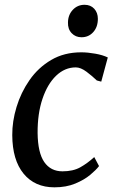

<svg xmlns="http://www.w3.org/2000/svg" viewBox="-20 -792 500 822"><path d="M394.5 -447.5Q375.5 -466 350.5 -484.8Q325.5 -503.5 304.5 -503.5Q257.5 -503.5 220.2 -467.8Q183 -432 161.8 -368.8Q140.5 -305.5 141 -222.5Q142 -138 169.5 -98.2Q197 -58.5 247.5 -58.5Q293 -58.5 323.8 -75.8Q354.5 -93 383.5 -119.5L404 -81Q391.5 -64.5 366 -43.2Q340.5 -22 302 -6Q263.5 10 213 10Q129 10 81 -48.5Q33 -107 32.5 -213.5Q32 -272 50.8 -334Q69.5 -396 106.5 -449.2Q143.5 -502.5 199 -535.2Q254.5 -568 328 -568Q355.5 -568 387.8 -562.2Q420 -556.5 441.5 -546L413.5 -442.5ZM329 -632.5Q303.5 -632.5 286.8 -650Q270 -667.5 271 -696Q271.5 -728.5 291.8 -750Q312 -771.5 342 -771.5Q368 -771.5 383.5 -754.5Q399 -737.5 399 -711.5Q399 -676.5 379.2 -654.5Q359.5 -632.5 329 -632.5Z"/></svg>

Font: Merriweather
Style: Italic
Weight: 400
Italic angle: -7.8°
Designer: Eben Sorkin
Foundry: Eben Sorkin
Version: Version 2.100